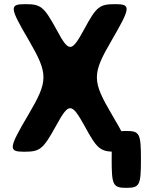

<svg xmlns="http://www.w3.org/2000/svg" viewBox="-20 -731 699 925"><path d="M252 -589C191 -700 177 -711 101 -711C24 -711 26 -695 120 -535C213 -374 213 -342 117 -179C21 -16 19 0 96 0C173 0 187 -11 250 -125C312 -238 324 -238 387 -125C449 -11 463 0 540 0C617 0 615 -16 519 -179C423 -342 423 -374 517 -535C610 -695 612 -711 536 -711C459 -711 445 -700 385 -589C324 -477 312 -477 252 -589ZM659 37C659 -87 653 -100 589 -100C524 -100 518 -87 518 37C518 161 524 174 589 174C653 174 659 161 659 37Z"/></svg>

Font: Asimov Print
Style: A
Weight: 500
Designer: Google
Version: Version 2.000980: 2014